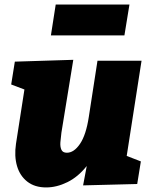

<svg xmlns="http://www.w3.org/2000/svg" viewBox="-20 -806 666 841"><path d="M182 15Q132 15 99.5 -10.5Q67 -36 54.5 -79Q42 -122 50 -176L87 -414L29 -436L45 -536L301 -544L249 -225Q246 -203 244.5 -183Q243 -163 249 -150Q255 -137 273 -137Q304 -137 330.5 -176Q357 -215 369 -294L407 -540H600L535 -123L597 -99L581 0L344 6L360 -79Q322 -31 275 -8Q228 15 182 15ZM547 -786 525 -651H203L224 -786Z"/></svg>

Font: Bitter Black
Style: Italic
Weight: 900
Italic angle: -9°
Designer: Sol Matas, and Bitter project Authors
Foundry: Sol Matas
Version: Version 2.001